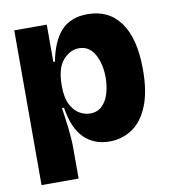

<svg xmlns="http://www.w3.org/2000/svg" viewBox="-79 -610 731 826"><g transform="rotate(-10 287.0 -197.0)"><path d="M36 148V-528H178V-365H185Q202 -454 243.5 -498Q285 -542 358 -542Q451 -542 501.5 -471.5Q552 -401 552 -266Q552 -169 526.5 -107Q501 -45 457 -15.5Q413 14 357 14Q290 14 246.5 -29Q203 -72 189 -163H180Q187 -119 192.5 -71Q198 -23 198 18V148ZM296 -119Q328 -119 348.5 -139Q369 -159 378.5 -191.5Q388 -224 388 -260Q388 -320 364.5 -362Q341 -404 296 -404Q258 -404 227 -369.5Q196 -335 196 -260V-254Q196 -205 211.5 -175Q227 -145 250 -132Q273 -119 296 -119Z"/></g></svg>

Font: Bricolage Grotesque 48pt ExtraBold
Style: Regular
Weight: 800
Designer: Mathieu Triay
Foundry: Atelier Triay
Version: Version 1.000; ttfautohint (v1.8.4.7-5d5b);gftools[0.9.32]